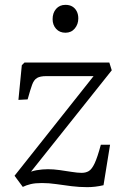

<svg xmlns="http://www.w3.org/2000/svg" viewBox="-20 -764 511 792"><path d="M81 -506H431L441 -474L108 -56Q120 -60 131.5 -62Q143 -64 155 -65Q167 -66 178 -66Q200 -66 225.5 -62.5Q251 -59 275.5 -55Q300 -51 317 -51Q334 -51 346.5 -58.5Q359 -66 370.5 -90.5Q382 -115 396 -167H434L407 0Q373 8 340 8Q307 8 275 4Q243 0 212.5 -4.5Q182 -9 153 -9Q125 -9 106.5 -4.5Q88 0 74 7L40 -39L366 -450H171Q146 -450 133 -442.5Q120 -435 112.5 -414.5Q105 -394 94 -354L56 -352L70 -495ZM197 -685Q197 -711 211.5 -727.5Q226 -744 250 -744Q267 -744 278.5 -737Q290 -730 296.5 -717.5Q303 -705 303 -688Q303 -664 288.5 -646.5Q274 -629 250 -629Q226 -629 211.5 -645Q197 -661 197 -685Z"/></svg>

Font: Literata 24pt Light
Style: Italic
Weight: 300
Italic angle: -2°
Designer: Latin by Veronika Burian and Jose Scaglione. Greek by Irene Vlachou. Cyrillic by Vera Evstafieva
Foundry: TypeTogether
Version: Version 3.103;gftools[0.9.29]